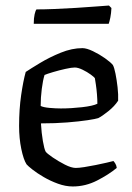

<svg xmlns="http://www.w3.org/2000/svg" viewBox="-20 -674 476 694"><path d="M243 0Q217 0 189.5 -10Q162 -20 138 -34Q114 -48 97.5 -61Q81 -74 76 -80Q65 -97 57 -135.5Q49 -174 49 -219Q49 -279 56.5 -330.5Q64 -382 73 -414Q91 -426 125 -446.5Q159 -467 199.5 -483.5Q240 -500 278 -500Q293 -500 316 -489Q339 -478 359.5 -463.5Q380 -449 388 -439Q393 -430 397.5 -407.5Q402 -385 405 -358.5Q408 -332 407 -310Q394 -290 371.5 -272Q349 -254 335 -247Q326 -244 296.5 -239.5Q267 -235 223.5 -231.5Q180 -228 128 -228Q130 -193 135 -164Q140 -135 145 -126Q150 -119 170.5 -105Q191 -91 214.5 -79Q238 -67 254 -67Q265 -67 284.5 -70Q304 -73 326 -77.5Q348 -82 365.5 -86Q383 -90 390 -92Q393 -89 397 -82.5Q401 -76 402 -67Q373 -43 331 -21.5Q289 0 243 0ZM200 -282Q237 -282 276.5 -286.5Q316 -291 332 -299Q332 -314 330.5 -333Q329 -352 326.5 -368.5Q324 -385 323 -391Q321 -395 308 -404.5Q295 -414 278.5 -422Q262 -430 250 -430Q239 -430 216.5 -425Q194 -420 172 -413.5Q150 -407 141 -403Q135 -384 131 -352.5Q127 -321 127 -291Q137 -286 159 -284Q181 -282 200 -282ZM102 -588Q102 -609 105.2 -622.5Q108.3 -636 111.9 -640Q138.9 -640 177.2 -641.5Q215.4 -643 255 -645.5Q294.6 -648 326.6 -650.5Q358.5 -653 373.8 -654L382.8 -645Q381.9 -626 378.8 -610.5Q375.6 -595 372.9 -588Z"/></svg>

Font: Texturina 72pt
Style: Regular
Weight: 400
Designer: Guillermo Torres Carreño
Foundry: Omnibus-Type
Version: Version 1.002; ttfautohint (v1.8.3)